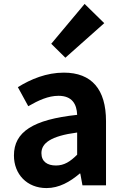

<svg xmlns="http://www.w3.org/2000/svg" viewBox="-20 -944 631 978"><path d="M217 14C281 14 337 -18 386 -60H389L400 0H520V-327C520 -489 447 -574 305 -574C217 -574 137 -541 71 -500L124 -403C176 -433 226 -456 278 -456C347 -456 371 -414 373 -359C148 -335 51 -272 51 -152C51 -57 117 14 217 14ZM265 -101C222 -101 191 -120 191 -164C191 -214 237 -251 373 -269V-156C338 -121 307 -101 265 -101ZM313 -650 511 -826 411 -924 241 -721Z"/></svg>

Font: Genne Gothic Bold
Style: Regular
Weight: 700
Designer: Ryoko NISHIZUKA (kana & ideographs); Paul D. Hunt (Latin, Greek & Cyrillic); Wenlong ZHANG (bopomofo); Sandoll Communica
Foundry: Adobe Systems Incorporated
Version: Version 1.004;PS 1.004;hotconv 16.6.51;makeotf.lib2.5.65220